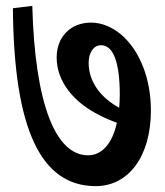

<svg xmlns="http://www.w3.org/2000/svg" viewBox="-20 -655 563 654"><path d="M306 -21C417 -21 494 -121 494 -279C494 -387 456 -483 393 -537C363 -562 328 -578 290 -578C221 -578 173 -530 173 -459C173 -375 234 -305 318 -263C337 -253 358 -244 378 -237C363 -166 327 -126 280 -126C169 -126 99 -301 90 -635L24 -627C27 -213 120 -21 306 -21ZM282 -441C282 -476 299 -501 324 -501C366 -501 388 -443 388 -332C388 -317 387 -302 386 -288C322 -323 282 -377 282 -441Z"/></svg>

Font: Noto Serif Devanagari Condensed
Style: Bold
Weight: 700
Width: 3
Designer: Universal Thirst, Indian Type Foundry and the Monotype Design Team
Foundry: Monotype Imaging Inc.
Version: Version 2.004